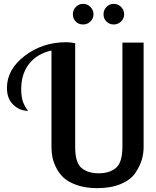

<svg xmlns="http://www.w3.org/2000/svg" viewBox="-20 -969 810 996"><path d="M16 -513Q16 -609 108.5 -679.5Q201 -750 323 -750Q344 -750 370 -745V-207Q370 -125 403 -97.5Q436 -70 492 -70Q548 -70 581.5 -98Q615 -126 615 -209V-748H725V-206Q725 -172 715.5 -140Q706 -108 682.5 -72.5Q659 -37 608 -15Q557 7 484 7Q426 7 381.5 -8Q337 -23 312 -45.5Q287 -68 272 -98Q257 -128 252 -153.5Q247 -179 247 -205V-707Q172 -690 131 -638Q90 -586 90 -506Q90 -484 93 -466Q96 -448 101 -436Q106 -424 110.5 -416Q115 -408 120 -401.5Q125 -395 126 -394Q82 -394 49 -425.5Q16 -457 16 -513ZM358 -895Q358 -917 373.5 -933Q389 -949 411 -949Q433 -949 449 -933Q465 -917 465 -895Q465 -873 449 -857.5Q433 -842 411 -842Q388 -842 373 -857Q358 -872 358 -895ZM517 -895Q517 -917 532.5 -933Q548 -949 570 -949Q592 -949 608 -933Q624 -917 624 -895Q624 -873 608 -857.5Q592 -842 570 -842Q548 -842 532.5 -857Q517 -872 517 -895Z"/></svg>

Font: Lobster Two
Style: Regular
Weight: 400
Designer: Pablo Impallari
Foundry: Pablo Impallari. www.impallari.com
Version: Version 1.006